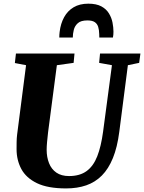

<svg xmlns="http://www.w3.org/2000/svg" viewBox="-20 -1042 804 1072"><path d="M694 -678 646 -306Q635 -220 610.5 -159.8Q586 -99.5 548.8 -62Q511.5 -24.5 461.5 -7.2Q411.5 10 349.5 10Q247 10 186.5 -19.2Q126 -48.5 99.2 -98.2Q72.5 -148 72.5 -209Q72.5 -228 72.8 -248.2Q73 -268.5 75.5 -290L125.5 -678L63 -690L69 -743H396L391 -691L297.5 -678L248.5 -304Q245 -275 242.8 -249.2Q240.5 -223.5 240.5 -206Q240.5 -164.5 253.8 -131Q267 -97.5 294.8 -78.2Q322.5 -59 365.5 -59Q425.5 -59 463.5 -86.8Q501.5 -114.5 523 -169.5Q544.5 -224.5 555.5 -306.5L605 -678L533.5 -691L538.5 -743H764L757 -691ZM473 -1021.5Q518 -1021.5 545.8 -1006.5Q573.5 -991.5 588.2 -967.2Q603 -943 608.2 -916Q613.5 -889 613.5 -865Q613.5 -857 612.8 -848.5Q612 -840 610.5 -832.5H534.5Q534.5 -837.5 534.2 -842.2Q534 -847 534 -851.5Q533.5 -875 528.2 -892Q523 -909 509 -918.5Q495 -928 468 -928Q432 -928 414.8 -912.8Q397.5 -897.5 392 -875.2Q386.5 -853 386.5 -832.5H311Q311 -841 311.5 -848.5Q312 -856 313 -864Q318.5 -910.5 338 -946Q357.5 -981.5 391.2 -1001.5Q425 -1021.5 473 -1021.5Z"/></svg>

Font: Merriweather 20pt Black
Style: Italic
Weight: 900
Italic angle: -7.8°
Version: Version 2.101